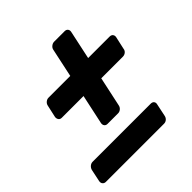

<svg xmlns="http://www.w3.org/2000/svg" viewBox="-173 -777 911 911"><g transform="rotate(-45 282.0 -322.0)"><path d="M227 -189Q217 -189 211.5 -196Q206 -203 208 -214L240 -363H94Q84 -363 78.5 -370Q73 -377 74 -388L88 -451Q90 -461 98.5 -468Q107 -475 117 -475H263L294 -620Q296 -630 305 -637Q314 -644 324 -644H394Q405 -644 410.5 -637Q416 -630 414 -620L383 -475H527Q538 -475 543.5 -468Q549 -461 547 -451L533 -388Q532 -377 523.5 -370Q515 -363 504 -363H359L327 -214Q325 -203 316.5 -196Q308 -189 298 -189ZM27 0Q17 0 11 -7Q5 -14 7 -25L20 -87Q23 -98 31.5 -105Q40 -112 50 -112H440Q451 -112 456.5 -105Q462 -98 459 -87L446 -25Q444 -14 436 -7Q428 0 417 0Z"/></g></svg>

Font: Rubik Light SemiBold
Style: Italic
Weight: 600
Italic angle: -12°
Version: Version 2.104